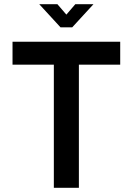

<svg xmlns="http://www.w3.org/2000/svg" viewBox="-20 -900 636 920"><path d="M556 -590H358V0H238V-590H40V-700H556ZM270 -769 168 -880H255L298 -830L341 -880H428L326 -769Z"/></svg>

Font: Kulim Park
Style: Bold
Weight: 700
Designer: Noponies / Dale Sattler
Foundry: Noponies
Version: Version 1.000; ttfautohint (v1.8.3)